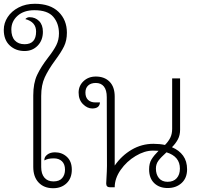

<svg xmlns="http://www.w3.org/2000/svg" viewBox="-82 -991 1053 1016"><path d="M94 -108V-486Q94 -551 114.5 -594.5Q135 -638 173 -687Q202 -724 216 -752Q230 -780 230 -814Q230 -867 200 -902Q170 -937 100 -937Q44 -937 11 -907.5Q-22 -878 -22 -835Q-22 -797 -3.5 -777Q15 -757 48 -757Q109 -757 109 -824Q109 -875 52 -890Q61 -900 74 -900Q105 -900 125 -879.5Q145 -859 145 -823Q145 -778 117.5 -749.5Q90 -721 48 -721Q1 -721 -30.5 -750.5Q-62 -780 -62 -833Q-62 -869 -41.5 -900.5Q-21 -932 16.5 -951.5Q54 -971 102 -971Q184 -971 228 -928Q272 -885 272 -818Q272 -777 257 -746Q242 -715 210 -672Q174 -623 155 -582Q136 -541 136 -483V-107Q136 -71 153 -51Q170 -31 201 -31Q232 -31 247 -48.5Q262 -66 262 -93Q262 -122 246 -137.5Q230 -153 203 -153Q170 -153 153 -142V-147Q153 -161 168.5 -173Q184 -185 209 -185Q246 -185 272 -161Q298 -137 298 -93Q298 -48 270.5 -21.5Q243 5 199 5Q151 5 122.5 -25Q94 -55 94 -108Z M908 -95Q908 -49 879 -22.5Q850 4 805 4Q761 4 734 -22Q707 -48 707 -95Q707 -127 720 -148Q733 -169 757 -193Q747 -194 727 -194Q683 -194 635.5 -165.5Q588 -137 556.5 -92Q525 -47 525 0H500Q480 0 480 -20Q480 -31 481 -40Q484 -91 484 -113L483 -477Q483 -514 468 -533Q453 -552 425 -552Q399 -552 384.5 -538.5Q370 -525 370 -501Q370 -476 384 -462.5Q398 -449 423 -449H447Q445 -417 406 -417Q380 -417 357 -440Q334 -463 334 -501Q334 -537 360 -561.5Q386 -586 425 -586Q471 -586 498 -558.5Q525 -531 525 -480V-115Q562 -168 615 -199Q668 -230 730 -230Q763 -230 791 -224Q809 -242 819 -262Q829 -282 829 -309V-576H871V-304Q871 -276 859.5 -254Q848 -232 828 -212Q866 -196 887 -167Q908 -138 908 -95ZM870 -99Q870 -163 799 -185Q770 -159 756.5 -141Q743 -123 743 -99Q743 -68 759 -48.5Q775 -29 805 -29Q836 -29 853 -48Q870 -67 870 -99Z"/></svg>

Font: Krub ExtraLight
Style: Regular
Weight: 275
Designer: Ekaluck Peanpanawate
Foundry: Cadson Demak Co.,Ltd.
Version: Version 1.000; ttfautohint (v1.6)